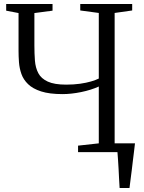

<svg xmlns="http://www.w3.org/2000/svg" viewBox="-20 -763 720 963"><path d="M580 180Q578.5 157 577.2 132.8Q576 108.5 574.8 84.8Q573.5 61 572 39.2Q570.5 17.5 569 -1L527.5 -44H657Q654.5 -22 651.8 0.2Q649 22.5 646.2 45.5Q643.5 68.5 640.8 91Q638 113.5 635 136Q632 158.5 629.5 180ZM475.5 -329Q437 -311.5 387 -301.2Q337 -291 293.5 -291Q228 -291 186.2 -304.5Q144.5 -318 121 -340.8Q97.5 -363.5 87.5 -391.8Q77.5 -420 75.2 -450.2Q73 -480.5 73 -508V-697.5L11 -709.5V-743H243.5V-709.5L152.5 -697.5V-535Q152.5 -494.5 155.2 -458.8Q158 -423 172.2 -396Q186.5 -369 219.5 -353.8Q252.5 -338.5 312 -338.5Q350 -338.5 381.5 -343Q413 -347.5 436.8 -354.5Q460.5 -361.5 475.5 -369V-698L382.5 -710.5V-743H643V-710.5L555 -698V-44L644 -31.5V0H371.5V-32.5L475.5 -44Z"/></svg>

Font: Merriweather 72pt Light
Style: Regular
Weight: 300
Version: Version 2.100